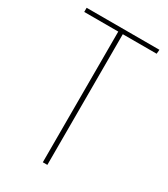

<svg xmlns="http://www.w3.org/2000/svg" viewBox="-171 -761 735 840"><g transform="rotate(30 196.0 -340.5)"><path d="M380.9 -681.2 378.9 -660.2H208V0H185.1V-660.2H13.2V-681.2Z"/></g></svg>

Font: Fira Sans Compressed Thin
Style: Regular
Weight: 100
Width: 1
Designer: Carrois Corporate & Edenspiekermann AG
Foundry: Carrois Corporate GbR & Edenspiekermann AG
Version: Version 4.203;PS 004.203;hotconv 1.0.88;makeotf.lib2.5.64775